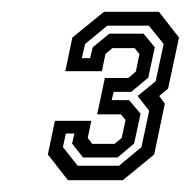

<svg xmlns="http://www.w3.org/2000/svg" viewBox="-20 -720 323 325"><path d="M95 -415 61 -458.5 73 -515.5H134.5L128.5 -486.5L136 -476.5H174L186 -486.5L192.5 -517L184.5 -526.5H144.5L157.5 -588H197.5L210 -599L216 -628.5L208 -638.5H170L158.5 -628.5L152.5 -599.5H90.5L102.5 -656.5L156 -700H249L283 -656.5L264.5 -570L249.5 -557.5L259 -544.5L241 -458.5L188 -415ZM111.5 -439.5H181.5L219.5 -471L232.5 -532.5L213 -557.5L243.5 -582.5L257 -645.5L232 -676.5H161.5L124 -645.5L118.5 -621.5H132.5L137 -640L165 -663H223L242 -640L231 -588.5L202 -564.5H172.5L169 -550.5H198.5L218 -527.5L207 -477L179 -453.5H120.5L102 -477L106 -494H91.5L86.5 -471Z"/></svg>

Font: Tourney Thin SemiBold
Style: Italic
Weight: 600
Italic angle: -12°
Version: Version 1.015